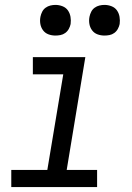

<svg xmlns="http://www.w3.org/2000/svg" viewBox="-20 -763 540 783"><path d="M26 0V-70H173L238 -460H114V-530H328L252 -70H376V0ZM406 -618Q391 -618 377.5 -623Q364 -628 355.5 -639.5Q347 -651 344.5 -665.5Q342 -680 345 -695Q347 -705 352 -715Q357 -725 366 -731.5Q375 -738 385.5 -740.5Q396 -743 406 -743Q421 -743 435 -737.5Q449 -732 457 -720.5Q465 -709 467.5 -694.5Q470 -680 468 -665Q466 -655 460.5 -645Q455 -635 446 -628.5Q437 -622 426.5 -620Q416 -618 406 -618ZM206 -618Q191 -618 177.5 -623Q164 -628 155.5 -639.5Q147 -651 144.5 -665.5Q142 -680 145 -695Q147 -705 152 -715Q157 -725 166 -731.5Q175 -738 185.5 -740.5Q196 -743 206 -743Q221 -743 235 -737.5Q249 -732 257 -720.5Q265 -709 267.5 -694.5Q270 -680 268 -665Q266 -655 260.5 -645Q255 -635 246 -628.5Q237 -622 226.5 -620Q216 -618 206 -618Z"/></svg>

Font: Iosevka Curly Oblique
Style: Regular
Weight: 400
Italic angle: -9°
Monospace: yes
Designer: Belleve Invis
Foundry: Belleve Invis
Version: Version 11.1.0; ttfautohint (v1.8.3)